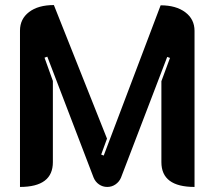

<svg xmlns="http://www.w3.org/2000/svg" viewBox="-20 -730 848 759"><path d="M59 -609Q59 -655 95 -682.5Q131 -710 193 -710L403 -182L380 -119L390 -115L615 -709Q676 -709 712.5 -681.5Q749 -654 749 -608V9Q618 9 618 -89V-409L652 -501L641 -505L458 -27Q451 -11 436.5 -1Q422 9 404 9Q386 9 371.5 -1Q357 -11 350 -28L167 -506L156 -502L189 -410V-89Q189 9 59 9Z"/></svg>

Font: K2D
Style: Bold
Weight: 700
Designer: Katatrad Aksorn Co.,Ltd.
Foundry: Cadson Demak Co.,Ltd.
Version: Version 1.000; ttfautohint (v1.6)